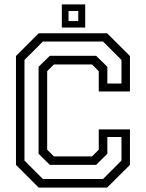

<svg xmlns="http://www.w3.org/2000/svg" viewBox="-20 -851 662 871"><path d="M155.5 0 52.5 -103V-597L155.5 -700H466L569.5 -597V-436H428V-528L397.5 -558.5H224.5L194 -528V-172L224.5 -141.5H397.5L428 -172V-264H569.5V-103L466 0ZM174.5 -39H447.5L531 -122.5V-229.5H467V-153.5L416 -103H206L155 -153.5V-548L206 -598H416L467 -548V-472H531V-579L447.5 -662.5H174.5L91 -579V-122.5ZM260.5 -726V-831H366.5V-726ZM291 -755.5H335V-801H291Z"/></svg>

Font: Tourney
Style: Regular
Weight: 400
Designer: Tyler Finck
Foundry: Etcetera Type Co
Version: Version 1.015